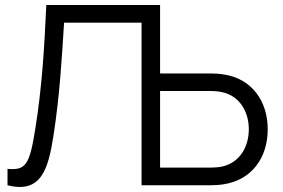

<svg xmlns="http://www.w3.org/2000/svg" viewBox="-20 -740 1130 767"><path d="M545.5 0H823.5C837.5 0 856 -1 874.5 -4C986.5 -21.5 1049.5 -111 1049.5 -223.5C1049.5 -335.5 986.5 -425.5 874.5 -442.5C856 -445.5 837.5 -446.5 823.5 -446.5H619.5V-720H165C157 -538.5 146.5 -385.5 121.5 -228.5C98.5 -82 83.5 -58.5 10 -65.5V0C145 34.5 172.5 -65.5 193 -194C219.5 -363.5 227 -511.5 236 -649.5H545.5ZM619.5 -70.5V-376.5H821.5C833.5 -376.5 851 -375.5 866.5 -372C940 -356.5 974 -290.5 974 -223.5C974 -156.5 940 -90.5 866.5 -74.5C851 -71.5 833.5 -70.5 821.5 -70.5Z"/></svg>

Font: Eudonet
Style: Regular
Weight: 400
Designer: Mikhail Sharanda
Foundry: Mikhail Sharanda
Version: Version 4.503;Glyphs 3.1.2 (3151)